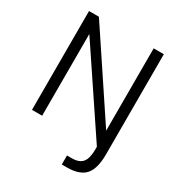

<svg xmlns="http://www.w3.org/2000/svg" viewBox="-206 -840 1102 1178"><g transform="rotate(30 345.0 -250.5)"><path d="M406 135H441Q493 135 515.5 107Q538 79 538 15V-3L152 -579V0H80V-700H150L538 -117V-700H610V10Q610 111 571 155Q532 199 441 199H406Z"/></g></svg>

Font: Bai Jamjuree
Style: Regular
Weight: 400
Designer: Katatrad Aksorn Co.,Ltd.
Foundry: Cadson Demak Co.,Ltd.
Version: Version 1.000; ttfautohint (v1.6)